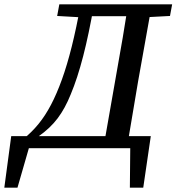

<svg xmlns="http://www.w3.org/2000/svg" viewBox="-58 -687 818 890"><path d="M-38 183 -6 -56H641L606 183H544L546 -25L573 0H36L85 -32L23 183ZM421 0 484 -359Q498 -436 511 -513Q524 -590 536 -667H646L582 -309Q569 -232 556 -154.5Q543 -77 530 0ZM207 -613 217 -667H345L338 -606H330ZM583 -606 588 -667H740L730 -613L598 -606ZM122 -27 54 -46Q90 -75 121 -113Q152 -151 178.5 -201.5Q205 -252 229 -318.5Q253 -385 274.5 -471Q296 -557 316 -667H378Q354 -529 327.5 -426.5Q301 -324 270 -250Q244 -185 209.5 -139Q175 -93 122 -56ZM343 -612 347 -667H589L584 -612Z"/></svg>

Font: Source Serif 4 Medium
Style: Italic
Weight: 500
Italic angle: -12°
Designer: Frank Grießhammer
Foundry: Adobe Systems Incorporated
Version: Version 4.004;hotconv 1.0.116;makeotfexe 2.5.65601